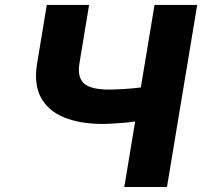

<svg xmlns="http://www.w3.org/2000/svg" viewBox="-20 -747 823 767"><path d="M166.9 -727.3H335.9L297.6 -495.7Q288 -438.9 315.2 -414.1Q342.3 -389.2 415.1 -389.2Q435 -389.2 473.4 -391.3Q511.7 -393.5 542.6 -397.7L597.3 -727.3H767.8L647 0H476.6L519.9 -261.7Q498.2 -258.5 472.7 -256.4Q447.1 -254.3 425.1 -253Q403.1 -251.8 392 -251.8Q300.4 -251.8 236.2 -277.9Q171.9 -304 143.1 -358.1Q114.3 -412.3 128.6 -495.7Z"/></svg>

Font: Inter UI Extra Bold
Style: Italic
Weight: 800
Italic angle: 9.39999°
Designer: Rasmus Andersson
Foundry: rsms
Version: 3.2;8d6f07862